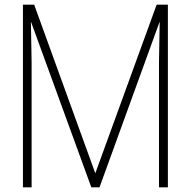

<svg xmlns="http://www.w3.org/2000/svg" viewBox="-20 -800 814 820"><path d="M697 0H659V-534L662 -708L405 0H370L112 -708L115 -534V0H78V-780H126L387 -60L649 -780H697Z"/></svg>

Font: Tanohe Sans ExtraLight
Style: Regular
Weight: 250
Designer: Village Type and Design LLC & Cristiano Sobral
Foundry: Cooper Hewitt Smithsonian Design Museum
Version: Version 1.00;May 30, 2020;FontCreator 12.0.0.2522 64-bit; tt